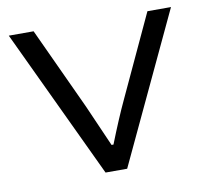

<svg xmlns="http://www.w3.org/2000/svg" viewBox="-64 -596 716 666"><g transform="rotate(-10 293.5 -263.0)"><path d="M255.9 0 7.8 -525.9H95.2L229 -236.8Q240.7 -210.9 293 -90.8H299.8Q334.5 -178.7 361.8 -236.8L496.1 -525.9H579.1L332 0Z"/></g></svg>

Font: Archivo Expanded Light
Style: Regular
Weight: 300
Width: 7
Designer: Hector Gatti
Foundry: Omnibus-Type
Version: Version 2.001